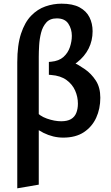

<svg xmlns="http://www.w3.org/2000/svg" viewBox="-20 -736 602 1045"><path d="M74 289V-397Q74 -491 94.5 -553Q115 -615 149.5 -650.5Q184 -686 227 -701Q270 -716 315 -716Q376 -716 413 -696Q450 -676 467 -642Q484 -608 484 -566Q484 -515 462.5 -472Q441 -429 399.5 -396.5Q358 -364 297 -341L377 -398Q408 -383 442.5 -359Q477 -335 501.5 -297.5Q526 -260 526 -204Q526 -144 503.5 -95Q481 -46 436.5 -16.5Q392 13 324 13Q269 13 216.5 -13Q164 -39 127 -86L171 -135Q194 -105 235.5 -90.5Q277 -76 313 -76Q346 -76 366 -87.5Q386 -99 395 -121Q404 -143 404 -172Q404 -209 389 -243Q374 -277 342 -300.5Q310 -324 258 -328L246 -329V-399L258 -400Q301 -404 325.5 -426Q350 -448 360.5 -479.5Q371 -511 371 -541Q371 -578 352 -607Q333 -636 289 -636Q252 -636 232 -613.5Q212 -591 203.5 -557.5Q195 -524 193 -488.5Q191 -453 191 -427V269Z"/></svg>

Font: Ysabeau
Style: Bold
Weight: 700
Designer: Christian Thalmann (Catharsis Fonts)
Version: Version 2.000;gftools[0.9.27.dev2+g8671c4b]